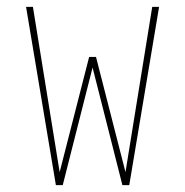

<svg xmlns="http://www.w3.org/2000/svg" viewBox="-20 -540 540 560"><path d="M163 0H143L56 -520H76L154 -38L240 -374H260L346 -38L424 -520H444L357 0H337L250 -343Z"/></svg>

Font: Iosevka Thin
Style: Regular
Weight: 100
Monospace: yes
Designer: Belleve Invis
Foundry: Belleve Invis
Version: Version 32.5.0; ttfautohint (v1.8.4)